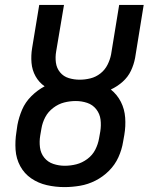

<svg xmlns="http://www.w3.org/2000/svg" viewBox="-20 -755 616 783"><path d="M243 8Q274 8 306.5 2.5Q339 -3 369.5 -18.5Q400 -34 424.5 -58.5Q449 -83 463 -114Q477 -145 482 -177L487 -205Q493 -240 490.5 -275Q488 -310 473 -339.5Q458 -369 432 -390Q458 -402 480 -421.5Q502 -441 514 -466.5Q526 -492 531 -519L566 -735H466L433 -533Q429 -512 418.5 -491Q408 -470 389.5 -455.5Q371 -441 349 -435.5Q327 -430 305 -430Q282 -430 260.5 -436.5Q239 -443 225 -460Q211 -477 208 -499.5Q205 -522 209 -545L241 -735H140L111 -559Q106 -529 108.5 -499Q111 -469 125 -444Q139 -419 162 -403Q132 -387 107.5 -362.5Q83 -338 70 -307.5Q57 -277 51 -245L47 -217Q41 -180 43.5 -144Q46 -108 62.5 -77.5Q79 -47 107.5 -27.5Q136 -8 171 0Q206 8 243 8ZM244 -79Q220 -79 197.5 -86.5Q175 -94 160.5 -112Q146 -130 143 -154Q140 -178 144 -202L149 -231Q153 -255 164.5 -277Q176 -299 197 -315Q218 -331 241.5 -337Q265 -343 289 -343Q313 -343 335.5 -335.5Q358 -328 372.5 -309.5Q387 -291 390 -267.5Q393 -244 389 -219L384 -191Q380 -167 368.5 -144.5Q357 -122 336 -106.5Q315 -91 291.5 -85Q268 -79 244 -79Z"/></svg>

Font: Iosevka Sparkle Medium
Style: Italic
Weight: 500
Italic angle: -9°
Designer: Belleve Invis
Foundry: Belleve Invis
Version: Version 4.5.0; ttfautohint (v1.8.3)